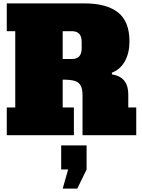

<svg xmlns="http://www.w3.org/2000/svg" viewBox="-20 -798 840 1133"><path d="M20 -164H70V-614H20V-778H479Q608 -778 676 -725Q744 -672 744 -553Q744 -486 717 -437Q690 -388 640 -369L641 -359Q737 -344 737 -241V-164H784V0H467V-235Q467 -274 455.5 -294Q444 -314 419.5 -321Q395 -328 350 -328V-164H416V0H20ZM404 -450Q433 -450 447.5 -465.5Q462 -481 462 -514V-550Q462 -583 447.5 -598.5Q433 -614 404 -614H350V-450ZM350 315 382 202H341V60H491V202L436 315Z"/></svg>

Font: Alfa Slab One
Style: Regular
Weight: 400
Designer: JM Sole
Foundry: JM Sole
Version: Version 2.000